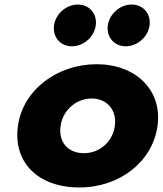

<svg xmlns="http://www.w3.org/2000/svg" viewBox="-20 -811 717 846"><path d="M323 -791C374 -791 409 -750 402 -699C395 -648 348 -607 297 -607C246 -607 211 -648 218 -699C225 -750 272 -791 323 -791ZM560 -791C611 -791 646 -750 639 -699C632 -648 585 -607 534 -607C483 -607 448 -648 455 -699C462 -750 509 -791 560 -791ZM59 -256C37 -98 145 15 330 15C507 15 652 -98 674 -256C696 -416 576 -528 406 -528C233 -528 81 -416 59 -256ZM247 -256C257 -327 317 -377 384 -377C450 -377 496 -327 486 -256C476 -186 419 -136 350 -136C278 -136 237 -186 247 -256Z"/></svg>

Font: Hussar Przerywany
Style: Obl
Weight: 400
Foundry: Cannot Into Space Fonts
Version: Version 0.982